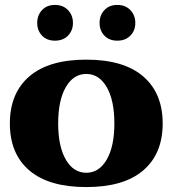

<svg xmlns="http://www.w3.org/2000/svg" viewBox="-20 -749 700 779"><path d="M131 -656Q131 -687 150.5 -708Q170 -729 203 -729Q236 -729 256 -708Q276 -687 276 -656Q276 -625 256 -604.5Q236 -584 203 -584Q170 -584 150.5 -604.5Q131 -625 131 -656ZM384 -656Q384 -687 403.5 -708Q423 -729 456 -729Q489 -729 509 -708Q529 -687 529 -656Q529 -625 509 -604.5Q489 -584 456 -584Q423 -584 403.5 -604.5Q384 -625 384 -656ZM20 -248Q20 -371 99 -439Q178 -507 330 -507Q482 -507 561 -439Q640 -371 640 -248Q640 -125 561 -57.5Q482 10 330 10Q178 10 99 -57.5Q20 -125 20 -248ZM444 -248Q444 -342 413 -395.5Q382 -449 330 -449Q278 -449 247 -395.5Q216 -342 216 -248Q216 -155 247 -101.5Q278 -48 330 -48Q382 -48 413 -101.5Q444 -155 444 -248Z"/></svg>

Font: Trirong Black
Style: Regular
Weight: 900
Designer: Katatrad Team
Foundry: CadsonDemak
Version: Version 1.001